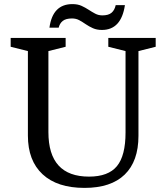

<svg xmlns="http://www.w3.org/2000/svg" viewBox="-20 -905 812 936"><path d="M592 -259V-656L508 -677V-720H739V-677L655 -656V-243Q655 -119 588 -54Q521 11 392 11Q259 11 187.5 -55.5Q116 -122 116 -244V-656L32 -677V-720H300V-677L216 -656V-261Q216 -44 414 -44Q508 -44 550 -95Q592 -146 592 -259ZM221 -770Q229 -828 257 -856.5Q285 -885 333 -885Q359 -885 377.5 -876.5Q396 -868 412 -857.5Q428 -847 444 -838.5Q460 -830 479 -830Q509 -830 524 -843Q539 -856 544 -880H589Q571 -759 477 -759Q452 -759 433 -767.5Q414 -776 398 -787Q382 -798 366.5 -806.5Q351 -815 331 -815Q301 -815 286 -803Q271 -791 266 -770Z"/></svg>

Font: Domine
Style: Regular
Weight: 400
Designer: Pablo Impallari, Rodrigo Fuenzalida, Brenda Gallo
Foundry: Pablo Impallari, Rodrigo Fuenzalida, Brenda Gallo
Version: Version 2.000